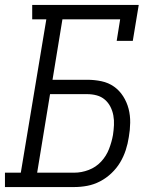

<svg xmlns="http://www.w3.org/2000/svg" viewBox="-33 -755 653 775"><path d="M-13 0V-58H51L154 -677H97V-735H527L503 -590H438L452 -677H219L179 -433H319Q349 -433 377 -427Q405 -421 427 -405.5Q449 -390 464 -366.5Q479 -343 486 -316Q493 -289 492.5 -259.5Q492 -230 487 -202Q483 -175 474.5 -149Q466 -123 452 -99.5Q438 -76 417 -56Q396 -36 371 -23Q346 -10 319.5 -5Q293 0 267 0ZM267 -58Q296 -58 325 -69Q354 -80 375 -102.5Q396 -125 407 -153.5Q418 -182 423 -210Q426 -230 427 -250Q428 -270 424.5 -289Q421 -308 412.5 -324.5Q404 -341 390 -353Q376 -365 357.5 -370Q339 -375 319 -375H169L117 -58Z"/></svg>

Font: Iosevka Slab Light Extended
Style: Italic
Weight: 300
Width: 7
Italic angle: -9°
Monospace: yes
Designer: Belleve Invis
Foundry: Belleve Invis
Version: Version 11.1.0; ttfautohint (v1.8.3)